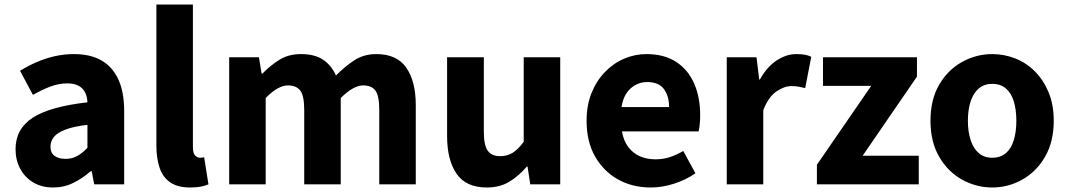

<svg xmlns="http://www.w3.org/2000/svg" viewBox="-20 -818 4738 852"><path d="M216 14Q165 14 127.5 -8.5Q90 -31 69.5 -69.5Q49 -108 49 -156Q49 -246 125 -295.5Q201 -345 368 -364Q367 -389 357.5 -408Q348 -427 328.5 -437.5Q309 -448 278 -448Q241 -448 204 -434Q167 -420 126 -397L69 -504Q105 -526 143 -542.5Q181 -559 222.5 -568.5Q264 -578 308 -578Q381 -578 430 -550Q479 -522 505 -466Q531 -410 531 -325V0H398L387 -58H382Q347 -27 305.5 -6.5Q264 14 216 14ZM271 -113Q300 -113 323 -126Q346 -139 368 -162V-264Q307 -257 270.5 -243Q234 -229 219 -210Q204 -191 204 -168Q204 -139 222.5 -126Q241 -113 271 -113Z M824 14Q768 14 735 -9Q702 -32 688 -74Q674 -116 674 -171V-798H836V-165Q836 -138 846 -128Q856 -118 866 -118Q871 -118 875 -118.5Q879 -119 886 -120L905 0Q892 6 872 10Q852 14 824 14Z M997 0V-564H1129L1141 -491H1144Q1179 -527 1219.5 -552.5Q1260 -578 1316 -578Q1376 -578 1413 -553.5Q1450 -529 1471 -483Q1509 -522 1551.5 -550Q1594 -578 1650 -578Q1741 -578 1783 -517.5Q1825 -457 1825 -351V0H1663V-330Q1663 -393 1646 -416Q1629 -439 1591 -439Q1570 -439 1545 -425Q1520 -411 1492 -383V0H1330V-330Q1330 -393 1312.5 -416Q1295 -439 1257 -439Q1236 -439 1211 -425Q1186 -411 1159 -383V0Z M2140 14Q2048 14 2006 -47Q1964 -108 1964 -214V-564H2127V-234Q2127 -173 2144.5 -149Q2162 -125 2199 -125Q2231 -125 2255 -140Q2279 -155 2304 -189V-564H2466V0H2333L2321 -79H2318Q2282 -37 2240 -11.5Q2198 14 2140 14Z M2868 14Q2787 14 2723 -21.5Q2659 -57 2621 -123Q2583 -189 2583 -282Q2583 -351 2605 -405.5Q2627 -460 2665 -499Q2703 -538 2750.5 -558Q2798 -578 2848 -578Q2928 -578 2981 -543Q3034 -508 3060.5 -447Q3087 -386 3087 -308Q3087 -285 3085 -265.5Q3083 -246 3080 -235H2740Q2747 -193 2768 -165.5Q2789 -138 2819.5 -124.5Q2850 -111 2889 -111Q2922 -111 2951.5 -120.5Q2981 -130 3012 -148L3066 -49Q3024 -20 2971.5 -3Q2919 14 2868 14ZM2738 -343H2949Q2949 -392 2926 -423Q2903 -454 2851 -454Q2825 -454 2801 -441.5Q2777 -429 2760.5 -405Q2744 -381 2738 -343Z M3205 0V-564H3337L3349 -465H3352Q3383 -521 3426 -549.5Q3469 -578 3513 -578Q3537 -578 3552.5 -575Q3568 -572 3580 -566L3553 -427Q3537 -431 3523.5 -433.5Q3510 -436 3492 -436Q3460 -436 3425 -412Q3390 -388 3367 -329V0Z M3605 0V-87L3846 -437H3632V-564H4049V-478L3808 -127H4057V0Z M4383 14Q4312 14 4249 -21Q4186 -56 4147.5 -122.5Q4109 -189 4109 -282Q4109 -376 4147.5 -442Q4186 -508 4249 -543Q4312 -578 4383 -578Q4436 -578 4485.5 -558.5Q4535 -539 4573 -500.5Q4611 -462 4633.5 -407.5Q4656 -353 4656 -282Q4656 -189 4617.5 -122.5Q4579 -56 4516.5 -21Q4454 14 4383 14ZM4383 -118Q4419 -118 4443 -138Q4467 -158 4478.5 -195.5Q4490 -233 4490 -282Q4490 -332 4478.5 -369Q4467 -406 4443 -426Q4419 -446 4383 -446Q4348 -446 4324 -426Q4300 -406 4287.5 -369Q4275 -332 4275 -282Q4275 -233 4287.5 -195.5Q4300 -158 4324 -138Q4348 -118 4383 -118Z"/></svg>

Font: Noto Sans TC Thin ExtraBold
Style: Regular
Weight: 800
Version: Version 2.004-H2;hotconv 1.0.118;makeotfexe 2.5.65603